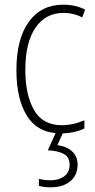

<svg xmlns="http://www.w3.org/2000/svg" viewBox="-20 -559 406 819"><path d="M240 10Q143 10 96.5 -62.5Q50 -135 50 -259Q50 -393 103 -466Q156 -539 250 -539Q302 -539 343 -518L331 -485Q294 -504 251 -504Q175 -504 131.5 -441Q88 -378 88 -260Q88 -155 125 -90Q162 -25 243 -25Q292 -25 340 -46V-11Q320 -1 293.5 4.5Q267 10 240 10ZM311 143Q311 188 280 214Q249 240 197 240Q168 240 146 234V204Q169 210 195 210Q231 210 254 193Q277 176 277 144Q277 111 252 97.5Q227 84 184 82L221 0H252L225 60Q266 66 288.5 87.5Q311 109 311 143Z"/></svg>

Font: Noto Sans Khmer Condensed ExtraLight
Style: Regular
Weight: 200
Width: 3
Designer: Danh Hong and the Monotype Design Team
Foundry: Monotype Imaging Inc.
Version: Version 2.004; ttfautohint (v1.8.4.7-5d5b)